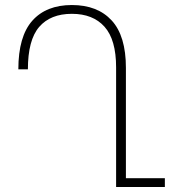

<svg xmlns="http://www.w3.org/2000/svg" viewBox="-20 -744 701 764"><path d="M636 -35V0H442V-476Q442 -586 396 -637.5Q350 -689 266 -689Q181 -689 136 -637Q91 -585 91 -468H53Q53 -599 108.5 -661.5Q164 -724 266 -724Q368 -724 424.5 -662.5Q481 -601 481 -474V-35Z"/></svg>

Font: Noto Sans Armenian SemiCondensed ExtraLight
Style: Regular
Weight: 200
Width: 4
Designer: Monotype Design Team
Foundry: Monotype Imaging Inc.
Version: Version 2.008; ttfautohint (v1.8.4.7-5d5b)